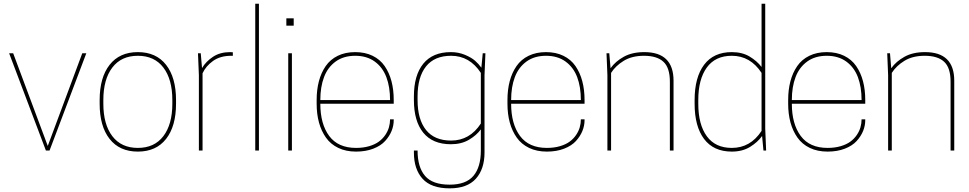

<svg xmlns="http://www.w3.org/2000/svg" viewBox="-20 -820 5278 1046"><path d="M240.2 -24.9 428.2 -529.8H450.2L250 0H230L29.8 -529.8H51.8Z M522.9 -254.9V-274.9Q522.9 -397.5 577.1 -466.8Q631.3 -536.1 731 -536.1Q830.6 -536.1 884.8 -466.8Q939 -397.5 939 -274.9V-254.9Q939 -132.3 884.8 -63.2Q830.6 5.9 731 5.9Q631.3 5.9 577.1 -63.2Q522.9 -132.3 522.9 -254.9ZM918.9 -254.9V-274.9Q918.9 -387.7 870.1 -451.9Q821.3 -516.1 731 -516.1Q640.6 -516.1 591.8 -451.9Q543 -387.7 543 -274.9V-254.9Q543 -142.6 591.8 -78.4Q640.6 -14.2 731 -14.2Q821.3 -14.2 870.1 -78.4Q918.9 -142.6 918.9 -254.9Z M1233.9 -536.1 1248.5 -535.2V-516.1H1239.7Q1179.7 -516.1 1140.6 -488Q1101.6 -460 1083.5 -420.9V0H1063.5V-410.2L1058.6 -529.8H1073.7L1080.6 -449.2Q1102.1 -485.4 1140.6 -510.7Q1179.2 -536.1 1233.9 -536.1Z M1370.6 0V-799.8H1390.6V0Z M1550.3 0V-529.8H1570.3V0ZM1580.1 -720.2V-680.2H1540V-720.2Z M2125 -254.9H1725.1Q1725.1 -144.5 1773.4 -79.3Q1821.8 -14.2 1919.9 -14.2Q1959.5 -14.2 1991.5 -23.7Q2023.4 -33.2 2044.2 -48.6Q2064.9 -64 2078.9 -84.5Q2092.8 -105 2098.9 -126.5Q2105 -147.9 2105 -169.9H2125V-165Q2125 -135.3 2113.3 -106.4Q2101.6 -77.6 2078.1 -51.8Q2054.7 -25.9 2013.7 -10Q1972.7 5.9 1919.9 5.9Q1864.7 5.9 1823 -14.2Q1781.2 -34.2 1755.9 -70.1Q1730.5 -106 1717.8 -152.3Q1705.1 -198.7 1705.1 -254.9V-274.9Q1705.1 -331.1 1717.3 -377.4Q1729.5 -423.8 1754.4 -460Q1779.3 -496.1 1820.3 -516.1Q1861.3 -536.1 1915 -536.1Q1968.8 -536.1 2009.8 -516.1Q2050.8 -496.1 2075.7 -460Q2100.6 -423.8 2112.8 -377.4Q2125 -331.1 2125 -274.9ZM1725.1 -274.9H2105Q2105 -346.7 2084.7 -400.1Q2064.5 -453.6 2021.2 -484.9Q1978 -516.1 1915 -516.1Q1852.1 -516.1 1808.8 -484.9Q1765.6 -453.6 1745.4 -400.1Q1725.1 -346.7 1725.1 -274.9Z M2429.7 206.1Q2329.1 206.1 2282 153.8Q2234.9 101.6 2234.9 11.2V0H2254.9Q2254.9 90.8 2295.7 138.4Q2336.4 186 2429.7 186Q2518.6 186 2559.1 138.2Q2599.6 90.3 2599.6 0V-115.2Q2575.7 -82.5 2534.4 -58.3Q2493.2 -34.2 2436.5 -34.2Q2337.4 -34.2 2286.1 -96.9Q2234.9 -159.7 2234.9 -274.9V-294.9Q2234.9 -410.2 2286.1 -473.1Q2337.4 -536.1 2436.5 -536.1Q2477.1 -536.1 2512.5 -521.5Q2547.9 -506.8 2567.9 -489.3Q2587.9 -471.7 2602.5 -451.2L2609.9 -529.8H2624.5L2619.6 -410.2V11.2Q2619.6 101.1 2572.5 153.6Q2525.4 206.1 2429.7 206.1ZM2599.6 -147V-422.9Q2538.6 -516.1 2437.5 -516.1Q2347.2 -516.1 2301 -458.3Q2254.9 -400.4 2254.9 -294.9V-274.9Q2254.9 -169.4 2301 -111.8Q2347.2 -54.2 2437.5 -54.2Q2539.1 -54.2 2599.6 -147Z M3164.6 -254.9H2764.6Q2764.6 -144.5 2813 -79.3Q2861.3 -14.2 2959.5 -14.2Q2999 -14.2 3031 -23.7Q3063 -33.2 3083.7 -48.6Q3104.5 -64 3118.4 -84.5Q3132.3 -105 3138.4 -126.5Q3144.5 -147.9 3144.5 -169.9H3164.6V-165Q3164.6 -135.3 3152.8 -106.4Q3141.1 -77.6 3117.7 -51.8Q3094.2 -25.9 3053.2 -10Q3012.2 5.9 2959.5 5.9Q2904.3 5.9 2862.5 -14.2Q2820.8 -34.2 2795.4 -70.1Q2770 -106 2757.3 -152.3Q2744.6 -198.7 2744.6 -254.9V-274.9Q2744.6 -331.1 2756.8 -377.4Q2769 -423.8 2793.9 -460Q2818.8 -496.1 2859.9 -516.1Q2900.9 -536.1 2954.6 -536.1Q3008.3 -536.1 3049.3 -516.1Q3090.3 -496.1 3115.2 -460Q3140.1 -423.8 3152.3 -377.4Q3164.6 -331.1 3164.6 -274.9ZM2764.6 -274.9H3144.5Q3144.5 -346.7 3124.3 -400.1Q3104 -453.6 3060.8 -484.9Q3017.6 -516.1 2954.6 -516.1Q2891.6 -516.1 2848.4 -484.9Q2805.2 -453.6 2784.9 -400.1Q2764.6 -346.7 2764.6 -274.9Z M3649.4 0H3629.4V-375Q3629.4 -451.2 3594.2 -483.6Q3559.1 -516.1 3488.3 -516.1Q3422.9 -516.1 3378.2 -488.8Q3333.5 -461.4 3309.1 -422.9V0H3289.1V-410.2L3284.2 -529.8H3299.3L3306.2 -448.2Q3332.5 -485.4 3378.2 -510.7Q3423.8 -536.1 3490.2 -536.1Q3649.4 -536.1 3649.4 -379.9Z M3966.8 -536.1Q4023.4 -536.1 4063.7 -512Q4104 -487.8 4128.9 -455.1V-799.8H4148.9V-120.1L4153.8 0H4139.2L4131.8 -79.1Q4107.9 -45.4 4066.4 -19.8Q4024.9 5.9 3966.8 5.9Q3867.7 5.9 3815.9 -62.7Q3764.2 -131.3 3764.2 -254.9V-274.9Q3764.2 -398.4 3815.9 -467.3Q3867.7 -536.1 3966.8 -536.1ZM4128.9 -422.9Q4067.9 -516.1 3966.8 -516.1Q3877 -516.1 3830.6 -452.1Q3784.2 -388.2 3784.2 -274.9V-254.9Q3784.2 -141.6 3830.6 -77.9Q3877 -14.2 3966.8 -14.2Q4068.4 -14.2 4128.9 -106.9Z M4693.8 -254.9H4293.9Q4293.9 -144.5 4342.3 -79.3Q4390.6 -14.2 4488.8 -14.2Q4528.3 -14.2 4560.3 -23.7Q4592.3 -33.2 4613 -48.6Q4633.8 -64 4647.7 -84.5Q4661.6 -105 4667.7 -126.5Q4673.8 -147.9 4673.8 -169.9H4693.8V-165Q4693.8 -135.3 4682.1 -106.4Q4670.4 -77.6 4647 -51.8Q4623.5 -25.9 4582.5 -10Q4541.5 5.9 4488.8 5.9Q4433.6 5.9 4391.8 -14.2Q4350.1 -34.2 4324.7 -70.1Q4299.3 -106 4286.6 -152.3Q4273.9 -198.7 4273.9 -254.9V-274.9Q4273.9 -331.1 4286.1 -377.4Q4298.3 -423.8 4323.2 -460Q4348.1 -496.1 4389.2 -516.1Q4430.2 -536.1 4483.9 -536.1Q4537.6 -536.1 4578.6 -516.1Q4619.6 -496.1 4644.5 -460Q4669.4 -423.8 4681.6 -377.4Q4693.8 -331.1 4693.8 -274.9ZM4293.9 -274.9H4673.8Q4673.8 -346.7 4653.6 -400.1Q4633.3 -453.6 4590.1 -484.9Q4546.9 -516.1 4483.9 -516.1Q4420.9 -516.1 4377.7 -484.9Q4334.5 -453.6 4314.2 -400.1Q4293.9 -346.7 4293.9 -274.9Z M5178.7 0H5158.7V-375Q5158.7 -451.2 5123.5 -483.6Q5088.4 -516.1 5017.6 -516.1Q4952.1 -516.1 4907.5 -488.8Q4862.8 -461.4 4838.4 -422.9V0H4818.4V-410.2L4813.5 -529.8H4828.6L4835.4 -448.2Q4861.8 -485.4 4907.5 -510.7Q4953.1 -536.1 5019.5 -536.1Q5178.7 -536.1 5178.7 -379.9Z"/></svg>

Font: Cooper Hewitt
Style: Thin
Weight: 701
Designer: Village Type and Design LLC
Foundry: Cooper Hewitt Smithsonian Design Museum
Version: 1.000